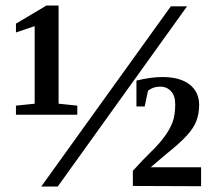

<svg xmlns="http://www.w3.org/2000/svg" viewBox="-20 -678 790 698"><path d="M190 0H130L601 -655H660ZM193 -301 261 -294V-261H38V-294L106 -301V-583L38 -560V-592L149 -658H193ZM711 -1 463 -2V-57Q500 -98 529 -126Q558 -154 577 -180Q596 -205 607 -233Q617 -259 617 -298Q617 -330 602 -346Q587 -363 562 -363Q536 -363 518 -348L506 -291H476V-385Q529 -398 570 -398Q634 -398 669 -371Q704 -344 704 -296Q704 -264 693 -236Q683 -211 658 -184Q631 -155 582 -116L528 -70H711Z"/></svg>

Font: Libra Serif Modern
Style: Bold
Weight: 700
Designer: Stefan Peev, Context Ltd
Foundry: Ascender Corporation
Version: Version 1.000